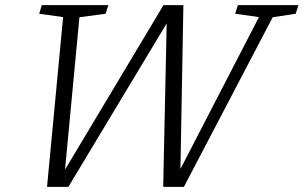

<svg xmlns="http://www.w3.org/2000/svg" viewBox="-20 -727 1181 747"><path d="M987.5 -660.5 895 -673.5 905.5 -707H1141L1130.5 -673.5L1041 -660L695.5 0H615L628.5 -636L246 0H163L225.5 -660.5L132.5 -673.5L142.5 -707H401.5L391 -673.5L289 -660L233 -67L616 -707H693.5L682 -69.5Z"/></svg>

Font: Newsreader 6pt Light
Style: Italic
Weight: 300
Italic angle: -17°
Designer: Hugues Gentile
Foundry: Production Type
Version: Version 1.003; ttfautohint (v1.8.3)